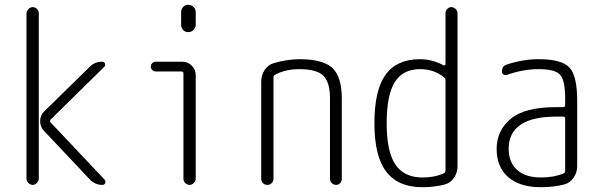

<svg xmlns="http://www.w3.org/2000/svg" viewBox="-20 -780 2540 810"><path d="M358.4 -498Q380.9 -520.5 412.1 -519.5Q419.9 -519.5 422.9 -511.7Q425.8 -503.9 419.9 -498L194.3 -276.4Q188.5 -270.5 193.4 -263.7L420.9 -22.5Q426.8 -15.6 423.8 -7.8Q420.9 0 412.1 0Q380.9 0 359.4 -22.5L165 -228.5Q149.4 -245.1 149.4 -269Q149.4 -293 166 -309.6ZM91.8 -26.4V-723.6Q91.8 -733.4 100.1 -741.7Q108.4 -750 118.2 -750Q127.9 -750 135.7 -742.2Q143.6 -734.4 143.6 -723.6V-26.4Q143.6 -16.6 135.7 -8.3Q127.9 0 118.2 0Q108.4 0 100.1 -7.8Q91.8 -15.6 91.8 -26.4Z M635.7 -478.5Q627.9 -478.5 622.1 -484.9Q616.2 -491.2 616.2 -499Q616.2 -506.8 622.1 -513.2Q627.9 -519.5 635.7 -519.5H749Q772.5 -519.5 789.1 -502.9Q805.7 -486.3 805.7 -462.9V-26.4Q805.7 -16.6 797.9 -8.3Q790 0 779.8 0Q769.5 0 761.7 -7.8Q753.9 -15.6 753.9 -26.4V-469.7Q753.9 -478.5 745.1 -478.5ZM744.1 -728.5Q744.1 -741.2 752.4 -750.5Q760.7 -759.8 773.9 -759.8Q787.1 -759.8 796.4 -751Q805.7 -742.2 805.7 -728.5V-675.8Q805.7 -663.1 796.4 -653.8Q787.1 -644.5 773.9 -644.5Q760.7 -644.5 752.4 -653.8Q744.1 -663.1 744.1 -675.8Z M1082 -25.4V-435.5Q1082 -462.9 1096.7 -484.9Q1111.3 -506.8 1134.8 -513.7Q1187.5 -529.3 1242.2 -530.3Q1342.8 -530.3 1382.3 -493.2Q1421.9 -456.1 1421.9 -365.2V-25.4Q1421.9 -14.6 1415 -7.3Q1408.2 0 1398.4 0Q1387.7 0 1379.9 -7.3Q1372.1 -14.6 1372.1 -25.4V-365.2Q1372.1 -433.6 1343.8 -460.9Q1315.4 -488.3 1242.2 -488.3Q1184.6 -488.3 1140.6 -464.8Q1133.8 -461.9 1133.8 -453.1V-25.4Q1133.8 -15.6 1126.5 -7.8Q1119.1 0 1107.9 0Q1096.7 0 1089.4 -7.3Q1082 -14.6 1082 -25.4Z M1752 -488.3Q1679.7 -488.3 1645.5 -433.6Q1611.3 -378.9 1611.3 -259.8Q1611.3 -139.6 1648.4 -85.4Q1685.5 -31.2 1761.7 -31.2Q1812.5 -31.2 1850.6 -47.9Q1858.4 -50.8 1859.4 -59.6V-441.4Q1859.4 -450.2 1851.6 -455.1Q1809.6 -488.3 1752 -488.3ZM1761.7 9.8Q1660.2 9.8 1609.9 -55.2Q1559.6 -120.1 1559.6 -259.8Q1559.6 -400.4 1606.9 -465.3Q1654.3 -530.3 1752 -530.3Q1802.7 -530.3 1850.6 -504.9Q1852.5 -502.9 1856 -504.4Q1859.4 -505.9 1859.4 -508.8V-723.6Q1859.4 -734.4 1866.7 -742.2Q1874 -750 1883.8 -750Q1893.6 -750 1901.9 -742.2Q1910.2 -734.4 1910.2 -723.6V-79.1Q1910.2 -51.8 1895.5 -30.3Q1880.9 -8.8 1857.4 -2Q1813.5 9.8 1761.7 9.8Z M2328.1 -288.1Q2126 -288.1 2126 -152.3Q2126 -94.7 2161.6 -63Q2197.3 -31.2 2261.7 -31.2Q2316.4 -31.2 2356.4 -47.9Q2364.3 -50.8 2364.3 -59.6V-279.3Q2364.3 -288.1 2355.5 -288.1ZM2261.7 9.8Q2172.9 9.8 2124 -32.7Q2075.2 -75.2 2075.2 -151.9Q2075.2 -228.5 2133.8 -278.3Q2192.4 -328.1 2328.1 -328.1H2355.5Q2364.3 -328.1 2364.3 -335.9V-365.2Q2364.3 -441.4 2342.8 -464.8Q2321.3 -488.3 2252 -488.3Q2186.5 -488.3 2118.2 -463.9Q2110.4 -461.9 2104 -465.8Q2097.7 -469.7 2097.7 -477.5Q2097.7 -502 2118.2 -507.8Q2186.5 -530.3 2252 -530.3Q2348.6 -530.3 2381.8 -495.6Q2415 -460.9 2415 -355.5V-79.1Q2415 -51.8 2399.9 -30.3Q2384.8 -8.8 2361.3 -2Q2315.4 9.8 2261.7 9.8Z"/></svg>

Font: Rounded Mgen+ 1mn light
Style: Regular
Weight: 200
Designer: [Source Han Sans]
Ryoko NISHIZUKA  (kana & ideographs); Paul D. Hunt (Latin, Greek & Cyrillic); Wenlong ZHANG  (bopomofo
Version: Version 1.059.20150602